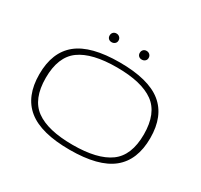

<svg xmlns="http://www.w3.org/2000/svg" viewBox="-145 -875 1127 1075"><g transform="rotate(30 418.5 -337.5)"><path d="M418.5 10.3Q232.9 10.3 146.5 -59.6Q60.1 -129.4 60.1 -272Q60.1 -414.6 146.5 -484.4Q232.9 -554.2 418.5 -554.2Q604 -554.2 690.7 -484.4Q777.3 -414.6 777.3 -272Q777.3 -129.4 690.7 -59.6Q604 10.3 418.5 10.3ZM418.5 -22Q578.6 -22 657.2 -78.9Q735.8 -135.7 735.8 -272Q735.8 -408.2 657.2 -465.1Q578.6 -522 418.5 -522Q258.3 -522 179.9 -465.1Q101.6 -408.2 101.6 -272Q101.6 -135.7 179.9 -78.9Q258.3 -22 418.5 -22ZM515.6 -628.9Q502.9 -628.9 495.1 -636.5Q487.3 -644 487.3 -656.2Q487.3 -668.9 495.1 -677Q502.9 -685.1 515.6 -685.1Q527.8 -685.1 536.4 -677Q544.9 -668.9 544.9 -656.2Q544.9 -644 536.4 -636.5Q527.8 -628.9 515.6 -628.9ZM320.8 -628.9Q308.1 -628.9 300.3 -636.5Q292.5 -644 292.5 -656.2Q292.5 -668.9 300.3 -677Q308.1 -685.1 320.8 -685.1Q333 -685.1 341.6 -677Q350.1 -668.9 350.1 -656.2Q350.1 -644 341.6 -636.5Q333 -628.9 320.8 -628.9Z"/></g></svg>

Font: Gruppo
Style: Regular
Weight: 400
Designer: Vernon Adams
Foundry: Vernon Adams
Version: Version 1.001; ttfautohint (v1.8.4.7-5d5b);gftools[0.9.28]